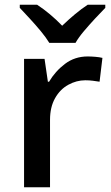

<svg xmlns="http://www.w3.org/2000/svg" viewBox="-20 -786 464 806"><path d="M348 -549Q363 -549 380.5 -547.5Q398 -546 410 -543L398 -443Q385 -445 370 -447Q355 -449 338 -449Q301 -449 266.5 -430Q232 -411 211 -373.5Q190 -336 190 -283V0H81V-539H167L181 -443H186Q212 -487 253 -518Q294 -549 348 -549ZM187 -606Q173 -629 151 -655.5Q129 -682 105 -708Q81 -734 63 -753V-766H136Q162 -749 189 -726.5Q216 -704 241 -678Q268 -704 295 -726.5Q322 -749 348 -766H422V-753Q403 -734 379 -708Q355 -682 332.5 -655.5Q310 -629 297 -606Z"/></svg>

Font: Noto Sans Syriac Eastern Medium
Style: Regular
Weight: 500
Designer: Patrick Giasson and the Monotype Design Team
Foundry: Monotype Imaging Inc.
Version: Version 3.001